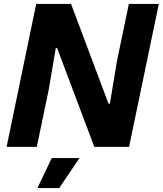

<svg xmlns="http://www.w3.org/2000/svg" viewBox="-20 -749 830 979"><path d="M13.6 0 164.6 -729H342.3L533.1 -220.9H540.3L576.7 -439.4L637.1 -729H789.9L638.1 0H460.9L271.3 -503.9H264.4L228.7 -293.1L167.7 0ZM170.7 210.1 243.9 57H385.3L281.9 210.1Z"/></svg>

Font: Mona Sans
Style: Italic
Weight: 200
Italic angle: -11.6951°
Designer: Deni Anggara
Foundry: GitHub
Version: Version 2.000